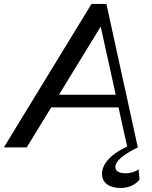

<svg xmlns="http://www.w3.org/2000/svg" viewBox="-73 -750 775 977"><path d="M-53.3 0 392.5 -730H468.4L628.3 0H574.9L431.2 -652.2L458.6 -646L62.9 0ZM161.8 -203.5 173.9 -267.9H548.6L536.4 -203.5ZM540.3 206.5Q497.3 206.5 471.7 187.8Q446.1 169 446.1 134.4Q446.1 95.1 481.9 57.3Q517.6 19.6 597.3 -14.8L628.3 0Q581.8 23.1 557.1 41.6Q532.3 60.1 523.1 74.1Q513.9 88.1 513.9 100.2Q513.9 115.1 527.9 123.5Q541.9 131.9 564.7 131.9Q583.8 131.9 600.8 126.7Q617.8 121.6 632.3 111.9L637.1 163.2Q623.8 182.1 598.4 194.3Q573.1 206.5 540.3 206.5Z"/></svg>

Font: Savate ExtraLight
Style: Italic
Weight: 200
Italic angle: -11°
Designer: Max Esnée
Foundry: Plomb Type
Version: Version 2.000